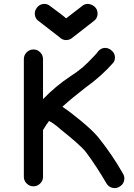

<svg xmlns="http://www.w3.org/2000/svg" viewBox="-20 -951 683 982"><path d="M567 11Q539 11 524 -14Q473 -101 424 -167L414 -180Q383 -215 294 -286L274 -303Q271 -306 268 -308Q265 -310 263 -311.5Q261 -313 260 -314Q243 -327 231 -332H230L228 -328Q220 -319 202 -289L200 -286V-46Q200 -27 185.5 -12.5Q171 2 151 2Q131 2 116.5 -12.5Q102 -27 102 -46V-649Q102 -669 116.5 -683.5Q131 -698 151 -698Q171 -698 185.5 -683.5Q200 -669 200 -649V-444Q265 -511 339 -560Q376 -584 401 -605Q431 -631 463 -666L473 -677Q492 -706 518 -706Q531 -706 544 -698Q568 -682 568 -656Q568 -643 560 -631Q500 -562 416 -502Q351 -452 299 -405Q337 -380 394 -333Q451 -286 480 -252Q552 -163 609 -63Q616 -51 616 -39Q616 -11 591 4Q579 11 567 11ZM318 -746Q299 -746 284 -761L182 -840Q158 -855 158 -882Q158 -895 165 -906Q180 -931 208 -931Q220 -931 231 -924Q309 -867 318 -857Q320 -858 405 -924Q416 -931 428 -931Q435 -931 442 -929Q479 -916 479 -881Q479 -855 454 -839L354 -761Q338 -746 318 -746Z"/></svg>

Font: Bad Comic
Style: Regular
Weight: 400
Designer: GGBotNet
Foundry: f0n7
Version: 0.9